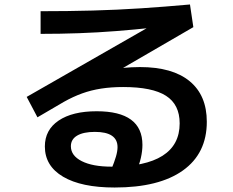

<svg xmlns="http://www.w3.org/2000/svg" viewBox="-20 -783 1040 856"><path d="M491 53Q343 53 261.5 5Q180 -43 180 -130Q180 -204 241.5 -245.5Q303 -287 411 -287Q513 -287 564 -249.5Q615 -212 615 -137Q615 -110 608 -79Q601 -48 586 -15L476 -27Q490 -61 497 -85Q504 -109 504 -127Q504 -195 403 -195Q352 -195 324 -178.5Q296 -162 296 -131Q296 -89 344.5 -64.5Q393 -40 477 -40Q628 -40 704.5 -88.5Q781 -137 781 -233Q781 -317 720 -356Q659 -395 529 -395Q476 -395 431 -388Q386 -381 346 -366.5Q306 -352 265 -329L147 -260L99 -351L667 -676L665 -660Q581 -651 498.5 -644.5Q416 -638 332.5 -635Q249 -632 161 -632V-733Q284 -733 393.5 -736Q503 -739 609.5 -746Q716 -753 827 -763L842 -662L342 -372L284 -428Q317 -441 357 -451Q397 -461 440 -468.5Q483 -476 525 -480Q567 -484 604 -484Q749 -484 825.5 -421Q902 -358 902 -240Q902 -99 795.5 -23Q689 53 491 53Z"/></svg>

Font: M PLUS 2 Thin SemiBold
Style: Regular
Weight: 600
Version: Version 1.001